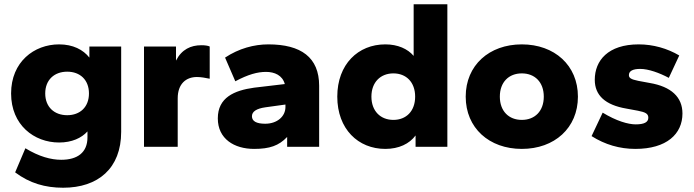

<svg xmlns="http://www.w3.org/2000/svg" viewBox="-20 -688 3251 900"><path d="M257 -20C317 -20 362 -41 390 -72V-44C390 27 343 61 267 61C219 61 163 46 99 7L51 120C119 171 192 192 276 192C440 192 548 101 548 -70V-470H399V-418C370 -455 322 -480 257 -480C140 -480 32 -398 32 -250C32 -102 140 -20 257 -20ZM295 -148C235 -148 192 -186 192 -250C192 -314 235 -352 295 -352C355 -352 397 -314 397 -250C397 -186 355 -148 295 -148Z M813 0V-227C813 -295 852 -327 903 -327C923 -327 943 -323 963 -319V-470C955 -474 940 -476 924 -476C875 -476 832 -457 805 -404V-470H655V0Z M1171 10C1244 10 1287 -5 1326 -46V0H1476V-286C1476 -419 1391 -480 1238 -480C1171 -480 1100 -461 1035 -418L1083 -307C1143 -339 1187 -351 1227 -351C1267 -351 1304 -335 1315 -294L1171 -277C1078 -264 1001 -231 1001 -133C1001 -37 1078 10 1171 10ZM1223 -108C1182 -108 1161 -120 1161 -143C1161 -165 1182 -179 1224 -185L1318 -198V-186C1318 -143 1280 -108 1223 -108Z M1786 10C1850 10 1899 -14 1928 -53V0H2077V-668H1919V-426C1891 -459 1845 -480 1786 -480C1659 -480 1561 -387 1561 -235C1561 -83 1659 10 1786 10ZM1824 -126C1764 -126 1721 -167 1721 -235C1721 -303 1764 -344 1824 -344C1884 -344 1926 -303 1926 -235C1926 -167 1884 -126 1824 -126Z M2426 10C2579 10 2689 -88 2689 -235C2689 -382 2579 -480 2426 -480C2273 -480 2163 -382 2163 -235C2163 -88 2273 10 2426 10ZM2426 -126C2365 -126 2323 -167 2323 -235C2323 -303 2365 -344 2426 -344C2487 -344 2529 -303 2529 -235C2529 -167 2487 -126 2426 -126Z M2958 10C3105 10 3179 -60 3179 -156C3179 -233 3126 -282 3026 -299L2972 -309C2937 -316 2928 -323 2928 -336C2928 -355 2946 -365 2981 -365C3020 -365 3072 -346 3115 -323L3164 -428C3108 -461 3042 -480 2974 -480C2830 -480 2768 -404 2768 -314C2768 -241 2817 -196 2916 -179L2970 -169C3006 -162 3019 -155 3019 -136C3019 -115 2999 -105 2960 -105C2924 -105 2869 -121 2805 -160L2753 -50C2816 -10 2885 10 2958 10Z"/></svg>

Font: Gantari ExtraBold
Style: Regular
Weight: 800
Designer: Anugrah Pasau
Foundry: Lafontype
Version: Version 1.000